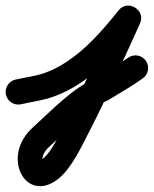

<svg xmlns="http://www.w3.org/2000/svg" viewBox="-66 -319 547 683"><path d="M9.3 51.8C9.3 51.8 9.3 51.8 9.3 51.8C47.7 42.7 86.2 38.4 123.8 25C248.2 -19.3 346.2 -125.4 426.2 -226C442.6 -246.6 429.1 -270.3 408.7 -282.8C388.3 -295.4 361.1 -296.7 350.1 -272.8C291.8 -145.7 236.1 -17.3 171.9 106.9C151.4 146.5 120.5 219.5 84.5 247.4C77.4 252.9 76.1 250 81.3 251.4C83.1 251.9 86.7 256.1 86.1 254.3C85.4 252.4 84.9 251 84.8 248.9C83.9 230 99.1 211.6 112.5 200C112.5 200 112.6 199.9 112.8 199.7C113 199.5 113.2 199.4 113.2 199.4C172.8 145.5 238.4 71.5 312.4 40.5C312.5 40.5 314 39.7 315.5 38.9C317.1 38.1 318.6 37.3 318.7 37.3C359.9 11.8 403.4 -12.2 442.5 -40.6C462.6 -55.2 467 -83.4 452.4 -103.5C437.8 -123.6 409.6 -128 389.5 -113.4C389.5 -113.4 389.5 -113.4 389.5 -113.4C352.3 -86.3 310.6 -63.6 271.3 -39.3C271.2 -39.2 272.8 -40 274.5 -40.9C276.1 -41.7 277.7 -42.5 277.6 -42.5C192.8 -6.9 120.7 71.3 52.8 132.6C52.8 132.6 53 132.5 53.2 132.3C53.4 132.1 53.5 132 53.5 132C-66.3 235.7 24.5 407.6 139.5 318.6C188.6 280.6 224 202.2 251.9 148.2C316.7 22.7 373 -106.9 431.9 -235.2C442.9 -259.2 432.1 -281.2 414.4 -292.1C396.7 -303 372.2 -302.7 355.8 -282C287.1 -195.8 200.9 -98 93.8 -59.8C59.4 -47.6 23.8 -44.1 -11.3 -35.8C-35.5 -30.1 -50.5 -5.8 -44.8 18.3C-39.1 42.5 -14.8 57.5 9.3 51.8Z"/></svg>

Font: FRB American Cursive Guidelines Black
Style: Bold Italic
Weight: 900
Italic angle: -25°
Version: Version 2.0;Modular Font Editor K font №1